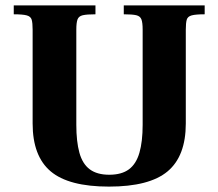

<svg xmlns="http://www.w3.org/2000/svg" viewBox="-20 -680 807 712"><path d="M384 12Q235 12 168 -44.5Q101 -101 101 -222V-570Q101 -595 97.5 -607Q94 -619 79 -623Q64 -627 31 -627V-660H334V-627Q302 -627 287 -623.5Q272 -620 267.5 -608Q263 -596 263 -570V-217Q263 -155 274.5 -113.5Q286 -72 313 -52Q340 -32 385 -32Q431 -32 458 -52Q485 -72 497 -113.5Q509 -155 509 -217V-570Q509 -596 504.5 -608Q500 -620 485.5 -623.5Q471 -627 439 -627V-660H739V-627Q706 -627 691 -623Q676 -619 672.5 -607Q669 -595 669 -570V-222Q669 -101 601.5 -44.5Q534 12 384 12Z"/></svg>

Font: Frank Ruhl Libre ExtraBold
Style: Regular
Weight: 800
Designer: Yanek Iontef
Foundry: Fontef
Version: Version 6.003;gftools[0.9.30]